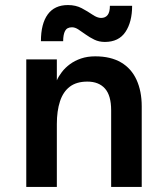

<svg xmlns="http://www.w3.org/2000/svg" viewBox="-20 -740 652 760"><path d="M84 0V-505H205V-422Q212 -438 225 -455Q238 -472 257 -486Q276 -500 301 -508.5Q326 -517 357 -517Q418 -517 459 -493Q500 -469 520.5 -424Q541 -379 541 -319V0H420V-303Q420 -362 395.5 -389.5Q371 -417 326 -417Q283 -417 256.5 -397Q230 -377 217.5 -339Q205 -301 205 -249V0ZM265 -632Q245 -632 237.5 -617.5Q230 -603 230 -577H142Q142 -646 169 -683Q196 -720 249 -720Q280 -720 303.5 -707.5Q327 -695 346 -682Q365 -669 380 -669Q397 -669 406 -680.5Q415 -692 415 -717H503Q503 -653 476.5 -613.5Q450 -574 395 -574Q372 -574 353.5 -583Q335 -592 319 -603.5Q303 -615 290 -623.5Q277 -632 265 -632Z"/></svg>

Font: Inclusive Sans SemiBold
Style: Regular
Weight: 600
Designer: Olivia King
Foundry: Olivia King
Version: Version 2.004